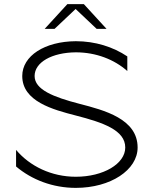

<svg xmlns="http://www.w3.org/2000/svg" viewBox="-20 -906 745 932"><path d="M197 -766H245L347 -862.4L449 -766H497L387 -886H307ZM58 -97.9C134 -33.5 235.9 6 348 6C517 6 648 -81 648 -190C648 -329 486 -371 366 -402C239 -435 148 -471 148 -537C148 -603.7 232 -651 348 -652C446.4 -652 535.1 -617.1 598 -561.2V-632.2C529.1 -678.4 442.3 -706 348 -706C197.2 -705 88 -635 88 -537C88 -414 236 -374 349 -345C481 -311 588 -274 588 -190C588 -111 482 -48 348 -48C229.8 -48 124.7 -99.2 58 -178.4Z"/></svg>

Font: Resamitz
Style: Regular
Weight: 500
Designer: gluk
Foundry: gluk
Version: Version 0.047